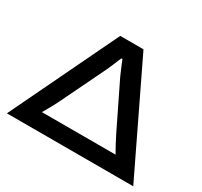

<svg xmlns="http://www.w3.org/2000/svg" viewBox="-143 -877 1120 1066"><g transform="rotate(30 416.5 -343.5)"><path d="M13 0 343 -687H492L823 0ZM178 -103H650Q639 -122 622 -153.5Q605 -185 594 -208L456 -491Q450 -506 442.5 -522.5Q435 -539 428.5 -555.5Q422 -572 418 -582H411Q407 -573 402 -561.5Q397 -550 392 -537Q387 -524 381.5 -512.5Q376 -501 372 -491L235 -208Q227 -191 216.5 -171.5Q206 -152 195.5 -133.5Q185 -115 178 -103Z"/></g></svg>

Font: Archivo Expanded Medium
Style: Regular
Weight: 500
Width: 7
Designer: Hector Gatti
Foundry: Omnibus-Type
Version: Version 2.001